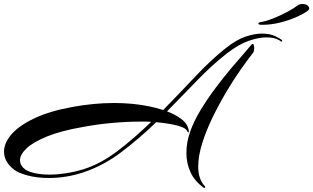

<svg xmlns="http://www.w3.org/2000/svg" viewBox="-47 -850 1566 960"><path d="M199 40Q137 40 90 27Q43 14 23 -2Q-27 -41 -27 -92Q-27 -135 10.5 -178.5Q48 -222 125 -258.5Q202 -295 319 -316Q369 -325 420.5 -330Q472 -335 524 -335Q568 -335 612.5 -331Q657 -327 700 -318Q714 -315 732 -310.5Q750 -306 769 -300Q852 -385 931 -469Q1010 -553 1084 -611Q1136 -652 1181 -667Q1226 -682 1261 -682Q1302 -682 1328.5 -669.5Q1355 -657 1363 -649Q1366 -646 1363 -643Q1360 -640 1357 -643Q1352 -649 1333 -656Q1314 -663 1284 -663Q1247 -663 1197 -646Q1147 -629 1086 -582Q1011 -523 937.5 -446.5Q864 -370 788 -293Q827 -279 859.5 -255Q892 -231 897 -196V-192Q897 -188 895 -188Q892 -188 889 -194Q885 -205 866.5 -213Q848 -221 824 -226Q800 -231 778 -234Q756 -237 745 -238L734 -239Q651 -159 562.5 -91.5Q474 -24 375 10Q328 26 283.5 33Q239 40 199 40ZM972 89Q927 57 906 12Q885 -33 885 -85Q885 -137 903 -189Q921 -242 955.5 -299Q990 -356 1031 -410.5Q1072 -465 1110.5 -510.5Q1149 -556 1175.5 -586Q1202 -616 1207 -623Q1213 -631 1216 -631Q1220 -631 1222 -624.5Q1224 -618 1224 -610Q1224 -594 1219 -587Q1193 -554 1157 -503Q1121 -452 1084 -389.5Q1047 -327 1015 -261Q983 -195 963.5 -132Q944 -69 944 -17Q944 13 952 38Q960 63 978 82Q979 83 979 85Q979 87 977 89Q975 91 972 89ZM202 23Q239 23 282 16.5Q325 10 371 -4Q457 -31 542 -96Q627 -161 709 -241Q696 -242 683 -242Q670 -242 656 -242Q586 -242 510.5 -235Q435 -228 367 -215Q257 -196 187.5 -167.5Q118 -139 85.5 -108Q53 -77 53 -49Q53 -22 80 -2Q94 8 126 15.5Q158 23 202 23ZM1265 -726Q1243 -726 1245 -732Q1245 -738 1259 -740Q1284 -744 1318 -757.5Q1352 -771 1385.5 -788.5Q1419 -806 1440 -822Q1450 -830 1464 -830Q1481 -830 1490 -823Q1499 -816 1499 -808Q1499 -802 1493 -797Q1475 -783 1437.5 -766Q1400 -749 1354.5 -737.5Q1309 -726 1265 -726Z"/></svg>

Font: Arizonia
Style: Regular
Weight: 400
Designer: Robert E. Leuschke
Foundry: Robert E. Leuschke
Version: Version 1.010; ttfautohint (v1.8.4.7-5d5b)